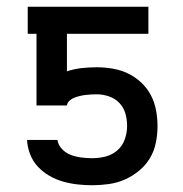

<svg xmlns="http://www.w3.org/2000/svg" viewBox="-20 -540 540 568"><path d="M253 8Q231 8 209 5.5Q187 3 166 -3Q145 -9 126 -20Q107 -31 92 -47Q77 -63 69 -84Q61 -105 60 -126H150Q152 -111 163.5 -99Q175 -87 190 -81.5Q205 -76 221 -74Q237 -72 252 -72Q273 -72 292.5 -77Q312 -82 327 -95Q342 -108 349 -127.5Q356 -147 356 -167Q356 -186 351 -204Q346 -222 333 -235.5Q320 -249 302 -255Q284 -261 266 -261Q257 -261 249 -260.5Q241 -260 232.5 -259Q224 -258 216 -256Q208 -254 200 -251Q192 -248 185.5 -242Q179 -236 178 -228H88V-440H62V-520H419V-440H178V-329Q199 -336 221 -338.5Q243 -341 266 -341Q289 -341 313 -337Q337 -333 358 -323Q379 -313 397 -296.5Q415 -280 426 -259Q437 -238 441.5 -214.5Q446 -191 446 -167Q446 -142 441 -117.5Q436 -93 423.5 -72Q411 -51 391.5 -35Q372 -19 349.5 -9Q327 1 302 4.5Q277 8 253 8Z"/></svg>

Font: Iosevka Medium
Style: Regular
Weight: 500
Monospace: yes
Designer: Belleve Invis
Foundry: Belleve Invis
Version: Version 32.5.0; ttfautohint (v1.8.4)